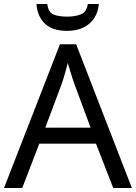

<svg xmlns="http://www.w3.org/2000/svg" viewBox="-20 -938 679 958"><path d="M545 0 459 -221H176L91 0H0L279 -717H360L638 0ZM352 -517Q349 -525 342 -546Q335 -567 328.5 -589.5Q322 -612 318 -624Q313 -604 307.5 -583.5Q302 -563 296.5 -546Q291 -529 287 -517L206 -301H432ZM473 -918Q470 -878 450.5 -848Q431 -818 397 -801Q363 -784 315 -784Q241 -784 203.5 -820.5Q166 -857 162 -918H216Q221 -877 246 -866Q271 -855 317 -855Q356 -855 384.5 -867Q413 -879 418 -918Z"/></svg>

Font: Noto Sans Khmer UI
Style: Regular
Weight: 400
Designer: Danh Hong and the Monotype Design Team
Foundry: Monotype Imaging Inc.
Version: Version 2.002